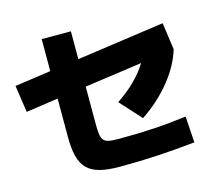

<svg xmlns="http://www.w3.org/2000/svg" viewBox="-110 -894 1158 1048"><g transform="rotate(-15 469.0 -369.5)"><path d="M443.4 22.5C590.8 22.5 722.7 14.6 869.1 -1L859.4 -149.4C734.4 -132.8 622.1 -126 486.3 -126C382.8 -126 375 -134.8 375 -245.1V-448.2L700.2 -494.1C660.2 -429.2 602.1 -372.1 524.4 -320.3L632.8 -201.2C760.7 -286.1 858.4 -406.2 891.6 -521.5L870.1 -673.8L375 -603.5V-760.7H210V-580.1L5.9 -550.8L28.3 -398.4L210 -424.8V-210C210 -32.2 263.7 22.5 443.4 22.5Z"/></g></svg>

Font: Pretendard Black
Style: Regular
Weight: 900
Designer: Base glyphs from Inter by Rasmus Andersson; Hangeul glyphs from Noto Sans CJK(Source Han Sans) by Jang Soo-young and Kan
Foundry: Kil Hyung-jin
Version: Version 1.309;Glyphs 3.2 (3225)